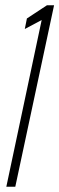

<svg xmlns="http://www.w3.org/2000/svg" viewBox="-20 -708 225 728"><path d="M4 0 138 -632 74 -598 82 -638 158 -688H185L38 0Z"/></svg>

Font: Saira UltraCondensed Thin
Style: Italic
Weight: 250
Width: 1
Italic angle: -12°
Designer: Hector Gatti with collaboration of the Omnibus-Type team
Foundry: Omnibus-Type
Version: Version 1.101